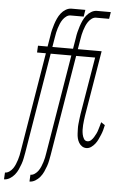

<svg xmlns="http://www.w3.org/2000/svg" viewBox="-105 -779 667 1037"><g transform="rotate(5 228.5 -260.0)"><path d="M-43 215 -41 178Q-29 178 -17.5 170Q-6 162 1.5 151Q9 140 14 128Q19 116 23 103.5Q27 91 29.5 79Q32 67 34 54L123 -483H75L77 -520H129L139 -580Q141 -596 145 -612Q149 -628 154 -643.5Q159 -659 166 -674.5Q173 -690 183.5 -703.5Q194 -717 209 -726Q224 -735 240 -735H315L309 -698H238Q226 -698 215 -690Q204 -682 196.5 -671Q189 -660 184 -648Q179 -636 175 -623.5Q171 -611 168.5 -599Q166 -587 164 -574L155 -520H237L235 -483H149L59 60Q56 76 53 92Q50 108 44.5 123.5Q39 139 32 154.5Q25 170 14 183.5Q3 197 -12 206Q-27 215 -43 215ZM95 215 97 178Q109 178 120.5 170Q132 162 139.5 151Q147 140 152 128Q157 116 161 103.5Q165 91 167.5 79Q170 67 172 54L261 -483H213L215 -520H267L277 -580Q279 -596 283 -612Q287 -628 292 -643.5Q297 -659 304 -674.5Q311 -690 321.5 -703.5Q332 -717 347 -726Q362 -735 378 -735H453L447 -698H376Q364 -698 353 -690Q342 -682 334.5 -671Q327 -660 322 -648Q317 -636 313 -623.5Q309 -611 306.5 -599Q304 -587 302 -574L293 -520H375L373 -483H287L197 60Q194 76 191 92Q188 108 182.5 123.5Q177 139 170 154.5Q163 170 152 183.5Q141 197 126 206Q111 215 95 215ZM385 8Q372 8 361.5 1Q351 -6 344.5 -17Q338 -28 335 -40.5Q332 -53 331.5 -66Q331 -79 330.5 -92Q330 -105 331.5 -118.5Q333 -132 334.5 -145.5Q336 -159 338 -172L390 -483H326L328 -520H422L363 -166Q361 -153 359.5 -140Q358 -127 357 -114Q356 -101 356.5 -88.5Q357 -76 359.5 -63.5Q362 -51 368.5 -40Q375 -29 388 -29Q399 -29 407.5 -37Q416 -45 422 -55Q428 -65 433 -75Q438 -85 441 -96Q444 -107 447.5 -117.5Q451 -128 453 -138L474 -124Q471 -110 467.5 -97Q464 -84 458.5 -71Q453 -58 447 -45Q441 -32 432 -20.5Q423 -9 411 -0.5Q399 8 385 8Z"/></g></svg>

Font: Iosevka Curly Slab Extralight
Style: Italic
Weight: 200
Italic angle: -9°
Monospace: yes
Designer: Belleve Invis
Foundry: Belleve Invis
Version: Version 22.1.2; ttfautohint (v1.8.4)